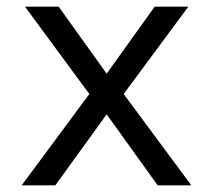

<svg xmlns="http://www.w3.org/2000/svg" viewBox="-20 -556 640 576"><path d="M45 0 248 -274 55 -536H156L300 -335L444 -536H545L351 -274L554 0H453L300 -213L146 0Z"/></svg>

Font: Noto Sans Mono
Style: Regular
Weight: 400
Designer: Monotype Design Team
Foundry: Monotype Imaging Inc.
Version: Version 2.014